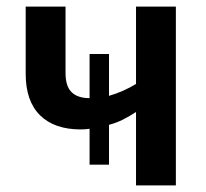

<svg xmlns="http://www.w3.org/2000/svg" viewBox="-20 -563 627 583"><path d="M514 -543V0H393V-223Q375 -211 354.5 -200.5Q334 -190 311 -184V-63H252V-172Q246 -171 239 -170.5Q232 -170 225 -170Q145 -170 101.5 -213Q58 -256 58 -339V-543H179V-341Q179 -301 197.5 -283Q216 -265 252 -265V-399H311V-272Q332 -278 352.5 -287Q373 -296 393 -308V-543Z"/></svg>

Font: Noto Sans SemiCondensed SemiBold
Style: Regular
Weight: 600
Width: 4
Designer: Monotype Design Team
Foundry: Monotype Imaging Inc.
Version: Version 2.013; ttfautohint (v1.8.4.7-5d5b)